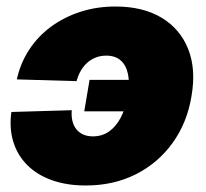

<svg xmlns="http://www.w3.org/2000/svg" viewBox="-20 -553 626 584"><path d="M240.7 11.2Q183.1 11.2 137.9 -4.9Q92.8 -21 63 -50.8Q33.2 -80.6 20.5 -121.6Q7.8 -162.6 14.6 -212.4L198.2 -217.8Q196.8 -199.2 200.4 -184.6Q204.1 -169.9 212.4 -159.7Q220.7 -149.4 233.4 -143.8Q246.1 -138.2 262.7 -138.2Q290 -138.2 311.3 -152.8Q332.5 -167.5 347.2 -195.1Q361.8 -222.7 368.2 -261.2Q375 -299.8 369.4 -327.1Q363.8 -354.5 347.2 -369.1Q330.6 -383.8 303.2 -383.8Q286.6 -383.8 272.2 -378.4Q257.8 -373 246.1 -362.8Q234.4 -352.5 226.1 -338.4Q217.8 -324.2 212.9 -306.2L31.2 -311.5Q42 -360.8 68.6 -401.6Q95.2 -442.4 135 -471.7Q174.8 -501 224.6 -517.1Q274.4 -533.2 331.1 -533.2Q415 -533.2 471.7 -499Q528.3 -464.8 552.5 -403.6Q576.7 -342.3 562.5 -260.7Q549.3 -179.7 504.9 -118.2Q460.4 -56.6 392.8 -22.7Q325.2 11.2 240.7 11.2ZM367.7 -214.4H236.3L252.4 -310.1H383.3Z"/></svg>

Font: Inter 28pt Black
Style: Italic
Weight: 900
Italic angle: -9.3988°
Designer: Rasmus Andersson
Foundry: rsms
Version: Version 4.001;git-66647c0bb